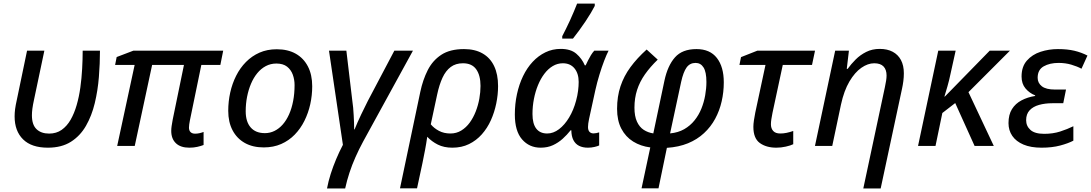

<svg xmlns="http://www.w3.org/2000/svg" viewBox="-20 -824 6160 1084"><path d="M250 9.8Q157.7 9.8 110.1 -37.4Q62.5 -84.5 62.5 -167Q62.5 -186.5 65.2 -207.8Q67.9 -229 75.7 -263.7L132.8 -538.1H230.5L172.9 -265.1Q165.5 -231 162.8 -210.4Q160.2 -189.9 160.2 -172.9Q160.2 -119.6 186.3 -94.7Q212.4 -69.8 257.3 -69.8Q298.3 -69.8 328.1 -90.8Q357.9 -111.8 378.7 -147.9Q399.4 -184.1 412.8 -230.7Q426.3 -277.3 433.6 -329.8Q440.9 -382.3 443.8 -435.8Q446.8 -489.3 446.8 -538.1H544.4Q544.4 -465.8 538.3 -389.4Q532.2 -313 515.1 -241.7Q498 -170.4 465.3 -113.5Q432.6 -56.6 380.1 -23.4Q327.6 9.8 250 9.8Z M1048.8 9.8Q999.5 9.8 973.1 -15.4Q946.8 -40.5 946.8 -85Q946.8 -97.7 949 -112.8Q951.2 -127.9 955.1 -148.9L1018.6 -457.5H838.9L740.7 0H641.6L740.2 -457.5H629.9L638.7 -502L733.4 -538.1H1240.2L1224.1 -457.5H1116.7L1052.2 -144.5Q1049.8 -132.8 1048.3 -121.6Q1046.9 -110.4 1046.9 -103.5Q1046.9 -86.9 1055.9 -78.1Q1064.9 -69.3 1081.5 -69.3Q1095.2 -69.3 1107.4 -72.3Q1119.6 -75.2 1129.4 -79.1V-5.4Q1114.3 0.5 1094 5.1Q1073.7 9.8 1048.8 9.8Z M1468.8 8.3Q1407.2 8.3 1362.3 -16.8Q1317.4 -42 1293 -88.4Q1268.6 -134.8 1268.6 -198.2Q1268.6 -251 1279.8 -301.5Q1291 -352.1 1313.2 -396.2Q1335.4 -440.4 1368.7 -474.1Q1401.9 -507.8 1445.3 -526.9Q1488.8 -545.9 1542.5 -545.9Q1605 -545.9 1649.7 -520.8Q1694.3 -495.6 1718.5 -448.7Q1742.7 -401.9 1742.7 -336.9Q1742.7 -285.6 1731.7 -235.8Q1720.7 -186 1698.7 -141.8Q1676.8 -97.7 1644 -64Q1611.3 -30.3 1567.6 -11Q1523.9 8.3 1468.8 8.3ZM1475.6 -72.3Q1504.4 -72.3 1530 -85Q1555.7 -97.7 1576.4 -121.3Q1597.2 -145 1612.1 -178.5Q1627 -211.9 1635 -253.7Q1643.1 -295.4 1643.1 -343.8Q1643.1 -374.5 1633.1 -402.3Q1623 -430.2 1600.6 -447.8Q1578.1 -465.3 1540.5 -465.3Q1507.8 -465.3 1480.7 -450.9Q1453.6 -436.5 1432.6 -410.9Q1411.6 -385.3 1397.2 -351.3Q1382.8 -317.4 1375 -277.8Q1367.2 -238.3 1367.2 -195.8Q1367.2 -136.7 1395.3 -104.5Q1423.3 -72.3 1475.6 -72.3Z M1826.2 240.2Q1834 198.7 1847.2 157.5Q1860.4 116.2 1877.7 75Q1895 33.7 1916 -6.3L1837.4 -538.1H1935.5L1969.2 -254.4Q1972.2 -236.3 1973.9 -215.8Q1975.6 -195.3 1976.8 -174.3Q1978 -153.3 1978.8 -132.6Q1979.5 -111.8 1979.5 -93.3H1981.9Q1998 -133.3 2019.3 -178Q2040.5 -222.7 2056.6 -253.9L2206.5 -538.1H2311.5L2030.8 -25.9Q2006.3 19.5 1986.8 63.5Q1967.3 107.4 1952.9 151.4Q1938.5 195.3 1928.7 240.2Z M2238.3 239.3 2353 -305.7Q2367.2 -373 2394.8 -427.7Q2422.4 -482.4 2471.4 -514.6Q2520.5 -546.9 2599.6 -546.9Q2661.6 -546.9 2704.6 -522.2Q2747.6 -497.6 2769.8 -450.9Q2792 -404.3 2792 -337.9Q2792 -289.1 2781.7 -239.5Q2771.5 -189.9 2751.5 -145.3Q2731.4 -100.6 2700.4 -65.7Q2669.4 -30.8 2627.9 -10.5Q2586.4 9.8 2534.2 9.8Q2486.3 9.8 2451.9 -7.6Q2417.5 -24.9 2392.1 -51.8Q2386.7 -13.7 2380.1 21Q2373.5 55.7 2365.2 96.2L2334.5 239.3ZM2522.9 -70.3Q2557.1 -70.3 2584.5 -87.2Q2611.8 -104 2632.1 -131.8Q2652.3 -159.7 2666 -194.8Q2679.7 -230 2686.3 -267.1Q2692.9 -304.2 2692.9 -338.9Q2692.9 -398.4 2668.7 -432.6Q2644.5 -466.8 2593.8 -466.8Q2552.7 -466.8 2524.7 -445.8Q2496.6 -424.8 2478.3 -385.3Q2460 -345.7 2448.2 -290.5L2412.1 -122.1Q2430.2 -100.1 2458.3 -85.2Q2486.3 -70.3 2522.9 -70.3Z M3032.2 9.8Q2968.3 9.8 2927.5 -37.1Q2886.7 -84 2886.7 -177.2Q2886.7 -237.3 2898.7 -292.5Q2910.6 -347.7 2933.1 -394.3Q2955.6 -440.9 2987.5 -475.1Q3019.5 -509.3 3059.3 -528.6Q3099.1 -547.9 3145.5 -547.9Q3202.6 -547.9 3234.1 -520.5Q3265.6 -493.2 3281.7 -455.1H3286.6Q3292 -466.8 3299.6 -482.2Q3307.1 -497.6 3316.4 -512.7Q3325.7 -527.8 3335.4 -538.1H3416Q3404.8 -516.6 3391.1 -481Q3377.4 -445.3 3364.3 -402.3Q3351.1 -359.4 3341.3 -315.4L3305.7 -152.3Q3302.7 -139.2 3301.3 -127.2Q3299.8 -115.2 3299.8 -106.9Q3299.8 -88.9 3308.1 -79.8Q3316.4 -70.8 3331.1 -70.8Q3337.9 -70.8 3346.7 -72.5Q3355.5 -74.2 3362.8 -76.7V-2.9Q3354.5 1.5 3336.4 5.6Q3318.4 9.8 3299.3 9.8Q3270 9.8 3249.3 -0.7Q3228.5 -11.2 3217.3 -33Q3206.1 -54.7 3205.6 -88.4H3201.7Q3181.2 -62.5 3156.5 -40.3Q3131.8 -18.1 3101.6 -4.2Q3071.3 9.8 3032.2 9.8ZM3069.3 -70.3Q3104 -70.3 3136 -94.5Q3168 -118.7 3193.1 -160.6Q3218.3 -202.6 3232.4 -255.4Q3240.2 -283.7 3243.7 -311.3Q3247.1 -338.9 3247.1 -361.3Q3247.1 -409.2 3223.4 -438Q3199.7 -466.8 3157.7 -466.8Q3127 -466.8 3100.6 -450.9Q3074.2 -435.1 3053.2 -407.2Q3032.2 -379.4 3017.3 -343Q3002.4 -306.6 2994.4 -265.1Q2986.3 -223.6 2986.3 -180.2Q2986.3 -125.5 3007.6 -97.9Q3028.8 -70.3 3069.3 -70.3ZM3154.3 -606V-619.6Q3164.1 -638.2 3175.5 -661.4Q3187 -684.6 3198.5 -709.7Q3210 -734.9 3220.2 -759.3Q3230.5 -783.7 3238.3 -803.7H3337.9V-790.5Q3329.6 -773.9 3315.9 -751Q3302.2 -728 3285.2 -702.6Q3268.1 -677.2 3249.8 -652.1Q3231.4 -627 3214.8 -606Z M3602.1 239.3 3651.4 8.3Q3597.2 1.5 3554.7 -24.9Q3512.2 -51.3 3488 -97.4Q3463.9 -143.6 3463.9 -209.5Q3463.9 -279.3 3483.2 -336.9Q3502.4 -394.5 3539.6 -445.1Q3576.7 -495.6 3630.9 -544.4L3693.4 -487.3Q3650.9 -446.3 3621.3 -404.3Q3591.8 -362.3 3576.9 -316.2Q3562 -270 3562 -216.3Q3562 -168 3576.2 -137.2Q3590.3 -106.4 3614.5 -90.8Q3638.7 -75.2 3668.5 -70.8L3731.4 -369.1Q3749.5 -453.6 3790.8 -500.2Q3832 -546.9 3912.1 -546.9Q3988.3 -546.9 4027.3 -496.8Q4066.4 -446.8 4066.4 -358.9Q4066.4 -304.2 4054.4 -251.7Q4042.5 -199.2 4017.8 -153.6Q3993.2 -107.9 3954.8 -72.3Q3916.5 -36.6 3864.3 -15.1Q3812 6.3 3745.1 10.7L3697.8 239.3ZM3763.2 -70.8Q3809.1 -75.2 3843 -94.7Q3877 -114.3 3901.1 -144.3Q3925.3 -174.3 3939.9 -210.7Q3954.6 -247.1 3961.4 -286.1Q3968.3 -325.2 3968.3 -361.3Q3968.3 -417.5 3952.1 -443.1Q3936 -468.8 3907.2 -468.8Q3875 -468.8 3856.4 -443.1Q3837.9 -417.5 3825.7 -361.8Z M4363.3 9.8Q4306.2 9.8 4269.8 -16.6Q4233.4 -43 4233.4 -107.9Q4233.4 -123.5 4236.6 -145Q4239.7 -166.5 4244.1 -188L4301.8 -457.5H4154.8L4163.6 -501.5L4256.3 -538.1H4581.5L4564.5 -457.5H4399.4L4341.3 -186.5Q4337.4 -167.5 4335 -151.4Q4332.5 -135.3 4332.5 -122.6Q4332.5 -98.6 4345.5 -84.5Q4358.4 -70.3 4385.3 -70.3Q4403.3 -70.3 4420.9 -74Q4438.5 -77.6 4458.5 -84.5V-9.8Q4443.8 -2.4 4416.7 3.7Q4389.6 9.8 4363.3 9.8Z M4854 240.2 4976.1 -332.5Q4980.5 -353 4982.9 -368.9Q4985.4 -384.8 4985.4 -397.9Q4985.4 -430.7 4968.3 -448.7Q4951.2 -466.8 4915.5 -466.8Q4879.9 -466.8 4843 -441.2Q4806.2 -415.5 4775.6 -363.8Q4745.1 -312 4728 -233.4L4678.7 0H4581.1L4695.3 -538.1H4772.9L4760.7 -435.1H4765.6Q4785.2 -462.4 4810.8 -488Q4836.4 -513.7 4870.4 -530.8Q4904.3 -547.9 4946.8 -547.9Q4989.7 -547.9 5020 -531.7Q5050.3 -515.6 5066.7 -484.9Q5083 -454.1 5083 -410.2Q5083 -388.7 5080.1 -366Q5077.1 -343.3 5072.8 -323.7L4952.1 240.2Z M5163.1 0 5277.3 -538.1H5375.5L5346.2 -405.8Q5338.9 -370.1 5329.1 -336.4Q5319.3 -302.7 5312 -278.8H5314.5L5567.9 -538.1H5682.1L5447.8 -303.7L5590.8 0H5482.4L5373 -242.2L5300.3 -186L5261.7 0Z M5860.4 9.8Q5799.8 9.8 5758.3 -7.8Q5716.8 -25.4 5695.3 -56.6Q5673.8 -87.9 5673.8 -128.9Q5673.8 -176.8 5693.4 -208Q5712.9 -239.3 5747.1 -257.3Q5781.2 -275.4 5824.2 -282.2V-285.6Q5792 -298.3 5769.8 -324.7Q5747.6 -351.1 5747.6 -392.1Q5747.6 -447.8 5777.6 -481.9Q5807.6 -516.1 5854.5 -531.5Q5901.4 -546.9 5952.6 -546.9Q6006.3 -546.9 6046.1 -537.4Q6085.9 -527.8 6119.6 -510.3L6085.9 -436Q6061.5 -449.2 6028.3 -459Q5995.1 -468.8 5956.5 -468.8Q5906.7 -468.8 5872.6 -449.5Q5838.4 -430.2 5838.4 -384.8Q5838.4 -355.5 5862.1 -336.9Q5885.7 -318.4 5937 -318.4H5998.5L5982.9 -241.2H5921.9Q5879.9 -241.2 5846.2 -231.7Q5812.5 -222.2 5793 -201.2Q5773.4 -180.2 5773.4 -145.5Q5773.4 -112.3 5797.9 -90.3Q5822.3 -68.4 5875.5 -68.4Q5924.8 -68.4 5965.6 -81.5Q6006.3 -94.7 6040 -111.3V-29.8Q6011.2 -14.6 5965.6 -2.4Q5919.9 9.8 5860.4 9.8Z"/></svg>

Font: Open Sans Medium
Style: Italic
Weight: 500
Italic angle: -12°
Designer: Monotype Design Team
Foundry: Monotype Imaging Inc.
Version: Version 3.000